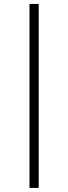

<svg xmlns="http://www.w3.org/2000/svg" viewBox="-20 -712 340 957"><path d="M127 224.6V-692.4H172.9V224.6Z"/></svg>

Font: Padauk GrcRegTest
Style: Regular
Weight: 500
Designer: Debbi Hosken
Foundry: SIL
Version: Version 2.0